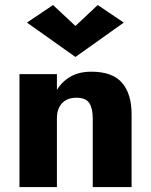

<svg xmlns="http://www.w3.org/2000/svg" viewBox="-20 -762 615 782"><path d="M211.8 -460H59.3V0H211.8ZM357.8 -280V0H516V-296Q516 -379.7 477 -424.8Q438 -470 352 -470Q294.8 -470 256.7 -443.4Q218.5 -416.8 200.3 -373.2Q182.2 -329.7 182.2 -274.7L211.8 -280Q211.8 -307.7 221.8 -326.2Q231.7 -344.7 249.1 -354.3Q266.5 -364 291.3 -364Q329.2 -364 343.5 -342.4Q357.8 -320.8 357.8 -280ZM287.3 -656.2 196 -741.5 89.8 -670 287.3 -530 484.2 -670 378 -741.5Z"/></svg>

Font: Jost* Book
Style: Regular
Weight: 400
Version: Version 3.000